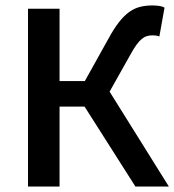

<svg xmlns="http://www.w3.org/2000/svg" viewBox="-20 -686 641 706"><path d="M83 0V-654H199V-388H292L380 -546Q399 -581 417.5 -604.5Q436 -628 454.5 -641.5Q473 -655 494 -660.5Q515 -666 540 -666Q551 -666 563.5 -664.5Q576 -663 585 -658L566 -552Q558 -555 551.5 -555.5Q545 -556 540 -556Q529 -556 519.5 -553Q510 -550 501 -542.5Q492 -535 482 -521.5Q472 -508 460 -486L383 -349L601 0H478L291 -294H199V0Z"/></svg>

Font: Giro Sans Semibold
Style: Regular
Weight: 600
Designer: Paul D. Hunt
Foundry: Adobe Systems Incorporated
Version: Version 1.000;PS 1.0;hotconv 1.0.88;makeotf.lib2.5.647800